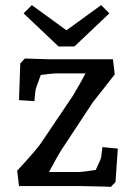

<svg xmlns="http://www.w3.org/2000/svg" viewBox="-20 -725 524 748"><path d="M391 2 303 0H54L47 -60Q127 -147 140 -168L264 -352L297 -409Q305 -424 313 -439H195Q187 -439 139 -433Q119 -381 118 -372L114 -331L54 -335L59 -478L77 -497L112 -496L172 -494H420L427 -435L342 -327L220 -142Q205 -119 171 -55H291Q301 -55 353 -63Q371 -100 374 -112L379 -152L439 -146L430 -16L412 3ZM239 -607 374 -705 406 -673 270 -544H208L72 -673L104 -705Z"/></svg>

Font: Andada Pro Medium
Style: Regular
Weight: 500
Designer: Carolina Giovagnoli
Foundry: Huerta Tipografica
Version: Version 3.005; ttfautohint (v1.8.4)